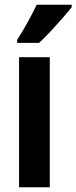

<svg xmlns="http://www.w3.org/2000/svg" viewBox="-20 -837 321 806"><path d="M189 -51H60V-597H189ZM281 -807Q267 -789 243.5 -762Q220 -735 193.5 -706.5Q167 -678 144 -657H52V-670Q78 -710 98 -747Q118 -784 134 -817H281Z"/></svg>

Font: Noto Sans Tamil UI ExtraCondensed
Style: Bold
Weight: 700
Width: 2
Designer: Jelle Bosma - Monotype Design Team
Foundry: Monotype Imaging Inc.
Version: Version 2.004; ttfautohint (v1.8.4.7-5d5b)